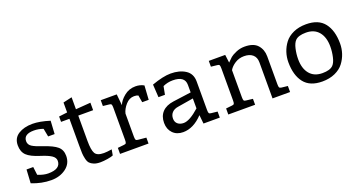

<svg xmlns="http://www.w3.org/2000/svg" viewBox="-39 -1096 3010 1615"><g transform="rotate(-20 1465.5 -288.5)"><path d="M227 -490Q291 -490 381 -462L374 -345H316L302 -418Q262 -433 219 -433Q128 -433 128 -370Q128 -339 156 -321Q184 -303 251 -281Q332 -254 367.5 -224Q403 -194 403 -140Q403 -71 348.5 -30.5Q294 10 217 10Q130 10 43 -25L50 -146H110L119 -73Q171 -52 211 -52Q322 -52 322 -125Q322 -154 291.5 -174Q261 -194 200 -213Q116 -239 83 -271.5Q50 -304 50 -361Q50 -426 100.5 -458Q151 -490 227 -490Z M460 -423V-471L535 -480V-569L614 -587V-480L747 -490V-423H614V-196Q614 -116 631.5 -84.5Q649 -53 710 -53Q736 -53 781 -60L772 -9Q758 -2 721 4Q684 10 656 10Q621 10 598 0.5Q575 -9 562.5 -22.5Q550 -36 543.5 -64Q537 -92 536 -115Q535 -138 535 -181V-423Z M914 -98V-384Q914 -406 910 -413.5Q906 -421 891 -422L836 -428V-480H979L989 -380Q1004 -419 1047.5 -454.5Q1091 -490 1149 -490Q1191 -490 1224 -471L1216 -345H1158L1147 -409Q1133 -416 1110 -416Q1067 -416 1034.5 -379Q1002 -342 993 -303V-98Q993 -76 997 -68.5Q1001 -61 1016 -60L1089 -53V0H834V-54L891 -60Q906 -61 910 -68.5Q914 -76 914 -98Z M1648 -352V-98Q1648 -76 1652 -68.5Q1656 -61 1671 -60L1727 -54V0H1581L1573 -78Q1490 10 1397 10Q1340 10 1305.5 -25.5Q1271 -61 1271 -118Q1271 -178 1306 -215Q1341 -252 1407 -261L1569 -283V-350Q1569 -430 1461 -430Q1415 -430 1373 -411L1359 -338H1301L1294 -453Q1397 -490 1464 -490Q1543 -490 1595.5 -456Q1648 -422 1648 -352ZM1569 -229 1430 -206Q1394 -201 1374 -180Q1354 -159 1354 -126Q1354 -95 1374.5 -78Q1395 -61 1427 -61Q1481 -61 1569 -140Z M2356 0H2199V-323Q2199 -368 2171 -392Q2143 -416 2094 -416Q2049 -416 2013 -393Q1977 -370 1960 -340V-98Q1960 -76 1964 -68.5Q1968 -61 1983 -60L2043 -53V0H1803V-54L1858 -60Q1873 -61 1877 -68.5Q1881 -76 1881 -98V-384Q1881 -406 1877 -413.5Q1873 -421 1858 -422L1803 -428V-480H1950L1959 -408Q1982 -432 1997 -445Q2012 -458 2048.5 -474Q2085 -490 2126 -490Q2206 -490 2242 -449Q2278 -408 2278 -347V-98Q2278 -76 2282 -69Q2286 -62 2301 -60L2356 -54Z M2891 -240Q2891 -195 2877 -152Q2863 -109 2835 -72Q2807 -35 2757.5 -12.5Q2708 10 2643 10Q2532 10 2480 -57Q2428 -124 2428 -240Q2428 -285 2442 -328Q2456 -371 2484 -408Q2512 -445 2561.5 -467.5Q2611 -490 2676 -490Q2787 -490 2839 -423Q2891 -356 2891 -240ZM2651 -424Q2584 -424 2556 -396Q2535 -375 2524.5 -328.5Q2514 -282 2514 -236Q2514 -152 2554 -104Q2594 -56 2668 -56Q2735 -56 2763 -84Q2784 -105 2794.5 -151.5Q2805 -198 2805 -244Q2805 -328 2765 -376Q2725 -424 2651 -424Z"/></g></svg>

Font: Enriqueta
Style: Regular
Weight: 400
Designer: Viviana Monsalve, Gustavo Ibarra
Foundry: Viviana Monsalve, Gustavo Ibarra
Version: Version 1.002